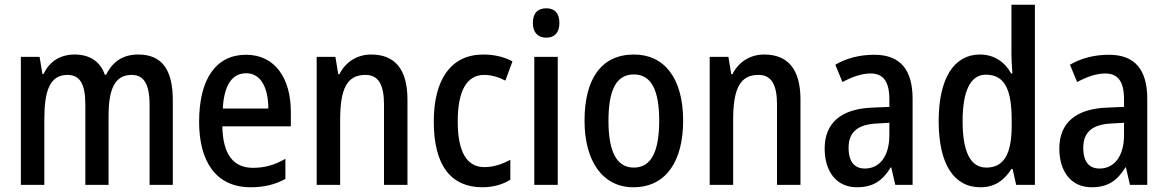

<svg xmlns="http://www.w3.org/2000/svg" viewBox="-20 -780 4926 810"><path d="M563 -550C501 -550 456 -522 428 -465H422C405 -516 363 -550 295 -550C236 -550 189 -522 164 -468H159L147 -540H68V0H167V-274C167 -391 187 -464 265 -464C316 -464 340 -427 340 -340V0H438V-290C438 -404 464 -464 536 -464C586 -464 611 -426 611 -338V0H709V-357C709 -488 662 -550 563 -550Z M1018 -549C892 -549 820 -448 820 -266C820 -99 891 10 1037 10C1094 10 1139 -1 1184 -25V-110C1137 -83 1096 -72 1047 -72C963 -72 920 -131 918 -247H1207V-308C1207 -450 1140 -549 1018 -549ZM1019 -471C1082 -471 1112 -407 1112 -322H920C925 -422 960 -471 1019 -471Z M1546 -550C1489 -550 1439 -521 1412 -467H1407L1395 -540H1316V0H1415V-273C1415 -405 1443 -464 1522 -464C1577 -464 1600 -422 1600 -339V0H1699V-360C1699 -489 1645 -550 1546 -550Z M2015 10C2058 10 2101 -1 2133 -22V-106C2098 -87 2062 -75 2023 -75C1949 -75 1911 -140 1911 -267C1911 -397 1949 -464 2023 -464C2052 -464 2083 -455 2112 -440L2142 -521C2109 -539 2067 -550 2019 -550C1884 -550 1810 -447 1810 -267C1810 -80 1884 10 2015 10Z M2285 -745C2249 -745 2228 -725 2228 -683C2228 -642 2250 -621 2285 -621C2319 -621 2340 -642 2340 -683C2340 -724 2320 -745 2285 -745ZM2333 -540H2234V0H2333Z M2862 -271C2862 -452 2781 -550 2655 -550C2516 -550 2446 -446 2446 -271C2446 -102 2521 10 2652 10C2792 10 2862 -103 2862 -271ZM2547 -270C2547 -399 2579 -466 2654 -466C2728 -466 2761 -399 2761 -271C2761 -142 2728 -73 2654 -73C2580 -73 2547 -143 2547 -270Z M3204 -550C3147 -550 3097 -521 3070 -467H3065L3053 -540H2974V0H3073V-273C3073 -405 3101 -464 3180 -464C3235 -464 3258 -422 3258 -339V0H3357V-360C3357 -489 3303 -550 3204 -550Z M3668 -549C3606 -549 3550 -534 3504 -507L3534 -434C3576 -456 3615 -470 3653 -470C3706 -470 3732 -437 3732 -360V-329L3660 -326C3529 -321 3459 -262 3459 -153C3459 -60 3506 10 3595 10C3663 10 3703 -17 3738 -74H3740L3757 0H3830V-363C3830 -485 3779 -549 3668 -549ZM3679 -259 3732 -262V-210C3732 -120 3690 -69 3629 -69C3586 -69 3560 -96 3560 -156C3560 -220 3595 -255 3679 -259Z M4116 10C4177 10 4216 -19 4247 -67H4252L4267 0H4346V-760H4247V-553C4247 -530 4249 -499 4251 -470H4246C4218 -520 4173 -550 4114 -550C4005 -550 3940 -450 3940 -269C3940 -88 4004 10 4116 10ZM4141 -73C4074 -73 4041 -140 4041 -269C4041 -394 4073 -465 4139 -465C4218 -465 4248 -403 4248 -275V-249C4248 -130 4215 -73 4141 -73Z M4658 -549C4596 -549 4540 -534 4494 -507L4524 -434C4566 -456 4605 -470 4643 -470C4696 -470 4722 -437 4722 -360V-329L4650 -326C4519 -321 4449 -262 4449 -153C4449 -60 4496 10 4585 10C4653 10 4693 -17 4728 -74H4730L4747 0H4820V-363C4820 -485 4769 -549 4658 -549ZM4669 -259 4722 -262V-210C4722 -120 4680 -69 4619 -69C4576 -69 4550 -96 4550 -156C4550 -220 4585 -255 4669 -259Z"/></svg>

Font: Noto Sans Myanmar UI Condensed Medium
Style: Regular
Weight: 500
Width: 3
Designer: Monotype Design Team
Foundry: Monotype Imaging Inc.
Version: Version 2.103